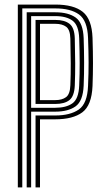

<svg xmlns="http://www.w3.org/2000/svg" viewBox="-20 -820 458 840"><path d="M58 0V-800H222.2Q302.8 -800 342.4 -767.9Q382 -735.8 384.8 -654.2Q386.8 -592.2 386.8 -543.9Q386.8 -495.5 384.8 -443.8Q381.2 -359.2 340.2 -328.6Q299.2 -298 221.8 -298H155V0H135.5V-314.8H221.8Q287.2 -314.8 324.8 -340.9Q362.2 -367 365.2 -444.2Q367.8 -501.2 367.6 -547.1Q367.5 -593 365.2 -653.8Q362.5 -730.2 325.6 -756.8Q288.8 -783.2 222.2 -783.2H77.5V0ZM96.8 0V-766.2H222.2Q279.2 -766.2 311.4 -743Q343.5 -719.8 346 -653Q347.8 -600.8 348 -548.6Q348.2 -496.5 346 -445.2Q343 -377.8 310.5 -354.6Q278 -331.5 221.8 -331.5H116.2V0ZM116.2 -348.5H221.8Q269.8 -348.5 297 -368Q324.2 -387.5 326.5 -445.8Q328.8 -497.2 328.6 -544.6Q328.5 -592 326.5 -652.2Q324.5 -709.2 297.6 -729.4Q270.8 -749.5 222.2 -749.5H116.2ZM135.5 -365.2V-732.8H222.2Q262.2 -732.8 284 -715.9Q305.8 -699 307.2 -651.8Q308.8 -589.5 309 -542.5Q309.2 -495.5 307.2 -446.2Q305.2 -399.2 283.9 -382.2Q262.5 -365.2 221.8 -365.2ZM155 -382H221.8Q251.5 -382 269 -395Q286.5 -408 287.8 -447.2Q289.8 -495.5 289.5 -543.4Q289.2 -591.2 287.8 -651.2Q286.8 -690 269.5 -702.9Q252.2 -715.8 222.2 -715.8H155Z"/></svg>

Font: Big Shoulders Inline Text SemiBold
Style: Regular
Weight: 600
Designer: Patric King
Foundry: XO Type Co
Version: Version 1.000